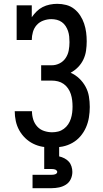

<svg xmlns="http://www.w3.org/2000/svg" viewBox="-20 -763 540 1003"><path d="M252 8Q227 8 201.5 3.5Q176 -1 153 -12.5Q130 -24 111.5 -42Q93 -60 80.5 -82.5Q68 -105 62.5 -130.5Q57 -156 57 -182Q57 -182 57 -182Q57 -182 57 -182H147Q147 -182 147 -182Q147 -182 147 -182Q147 -160 153.5 -139Q160 -118 174.5 -102Q189 -86 210 -79Q231 -72 252 -72Q269 -72 284.5 -76Q300 -80 313.5 -90Q327 -100 336 -113.5Q345 -127 350 -142.5Q355 -158 357 -174Q359 -190 359 -206Q359 -223 357 -239.5Q355 -256 350 -271.5Q345 -287 335.5 -301Q326 -315 312.5 -324.5Q299 -334 283 -338Q267 -342 250 -342H195V-422H250Q272 -422 291.5 -432Q311 -442 323 -460Q335 -478 339 -499.5Q343 -521 343 -543Q343 -558 341.5 -572.5Q340 -587 335.5 -600.5Q331 -614 323 -626.5Q315 -639 303 -647.5Q291 -656 277 -659.5Q263 -663 248 -663Q227 -663 206.5 -655.5Q186 -648 172 -632.5Q158 -617 152 -596Q146 -575 146 -554H67V-735H146V-673Q157 -689 171 -703Q185 -717 202.5 -726Q220 -735 240 -739Q260 -743 279 -743Q303 -743 326 -737Q349 -731 367.5 -716.5Q386 -702 399 -682Q412 -662 419.5 -639.5Q427 -617 430 -594Q433 -571 433 -547Q433 -523 429.5 -498.5Q426 -474 415.5 -452Q405 -430 388 -412.5Q371 -395 349 -383Q374 -372 394 -353Q414 -334 427 -310Q440 -286 444.5 -259Q449 -232 449 -204Q449 -177 444.5 -149.5Q440 -122 429 -97Q418 -72 400 -51Q382 -30 358 -16.5Q334 -3 307 2.5Q280 8 252 8ZM150 220V150H250Q255 150 259.5 149.5Q264 149 268 147.5Q272 146 275.5 143Q279 140 279 135Q279 131 275.5 127.5Q272 124 268 122.5Q264 121 259.5 120.5Q255 120 250 120H211V0H289V54Q303 57 316.5 64Q330 71 339.5 81.5Q349 92 353.5 106.5Q358 121 358 135Q358 155 349.5 173Q341 191 324.5 201.5Q308 212 288.5 216Q269 220 250 220Z"/></svg>

Font: Iosevka Slab Medium
Style: Regular
Weight: 500
Monospace: yes
Designer: Belleve Invis
Foundry: Belleve Invis
Version: Version 11.1.1; ttfautohint (v1.8.3)